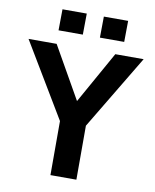

<svg xmlns="http://www.w3.org/2000/svg" viewBox="-98 -991 862 1065"><g transform="rotate(10 333.5 -458.5)"><path d="M657.8 -723 406.4 -304.1V0H260.3V-304.4L9.5 -723H167.7L334.1 -430.1L498.2 -723ZM398.1 -798.7 399.4 -917.4H536.2L534.9 -798.7ZM165.1 -798.7 166.4 -917.4H303.2L301.9 -798.7Z"/></g></svg>

Font: Public Sans Thin
Style: Regular
Weight: 100
Designer: The Public Sans project authors (U.S. Web Design System). Libre Franklin designed by Pablo Impallari and Rodrigo Fuenzal
Version: Version 1.008